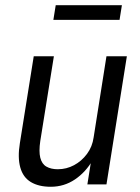

<svg xmlns="http://www.w3.org/2000/svg" viewBox="-20 -705 537 734"><path d="M174 9Q128 9 98 -9Q68 -27 57.5 -65Q47 -103 56 -158L109 -490H186L134 -166Q128 -126 134 -102Q140 -78 157.5 -68Q175 -58 201 -58Q234 -58 263 -73.5Q292 -89 312.5 -116.5Q333 -144 338 -180L387 -490H465L387 0H314L329 -94H335Q308 -47 266.5 -19Q225 9 174 9ZM184 -629 193 -685H446L437 -629Z"/></svg>

Font: Nunito Sans 10pt Condensed
Style: Italic
Weight: 400
Width: 3
Italic angle: -9°
Designer: Vernon Adams
Foundry: Vernon Adams
Version: Version 3.101;gftools[0.9.27]